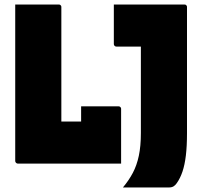

<svg xmlns="http://www.w3.org/2000/svg" viewBox="-20 -720 890 845"><path d="M58 0Q56 0 54 -1Q52 -2 50.5 -3.5Q49 -5 48 -7Q47 -9 47 -11Q47 -61 47 -110.5Q47 -160 47 -210Q47 -260 47 -309.5Q47 -359 47 -409Q47 -459 47 -508.5Q47 -558 47 -607Q47 -631 47 -654Q47 -677 47 -700Q80 -700 111.5 -700Q143 -700 174.5 -700Q206 -700 239 -700Q243 -700 245 -698.5Q247 -697 248.5 -695Q250 -693 250 -689Q250 -648 250 -606Q250 -564 250 -522Q250 -480 250 -437Q250 -394 250 -352Q250 -310 250 -268Q250 -226 250 -185H352Q392 -185 421.5 -173.5Q451 -162 470.5 -139Q490 -116 500.5 -81.5Q511 -47 513 0ZM337 -252Q370 -252 395 -252Q420 -252 445 -252Q470 -252 502 -252Q505 -252 507.5 -250.5Q510 -249 511.5 -246.5Q513 -244 513 -241Q513 -206 513 -177Q513 -148 513 -120.5Q513 -93 513 -64Q513 -35 513 0Q455 -2 415.5 -23Q376 -44 356.5 -83Q337 -122 337 -174Q337 -190 337 -201.5Q337 -213 337 -225Q337 -237 337 -252ZM521 105Q547 74 564.5 41Q582 8 591 -34.5Q600 -77 600 -135Q600 -157 600 -196Q600 -235 600 -282.5Q600 -330 600 -379Q600 -428 600 -471Q600 -514 600 -544L616 -503L586 -534L629 -515Q609 -515 588 -515Q567 -515 548 -515Q529 -515 514.5 -515Q500 -515 492 -515Q487 -515 484 -518.5Q481 -522 481 -526Q481 -570 481 -613Q481 -656 481 -700Q496 -700 527.5 -700Q559 -700 601.5 -700Q644 -700 693 -700Q742 -700 792 -700Q796 -700 798 -698.5Q800 -697 801.5 -695Q803 -693 803 -689Q803 -645 803 -588.5Q803 -532 803 -470.5Q803 -409 803 -348Q803 -287 803 -232Q803 -177 803 -134Q803 -77 798 -35.5Q793 6 783 35.5Q773 65 758 86Q752 95 744 100Q736 105 724 105Q698 105 661.5 105Q625 105 588 105Q551 105 521 105Z"/></svg>

Font: Recursive Black
Style: Regular
Weight: 900
Version: Version 1.085